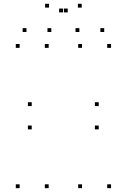

<svg xmlns="http://www.w3.org/2000/svg" viewBox="-20 -969 660 999"><path d="M233.2 -720V-740H213.2V-720ZM82.2 -720V-740H62.2V-720ZM82.2 10V-10H62.2V10ZM233.2 10V-10H213.2V10ZM557.8 -720V-740H537.8V-720ZM406.8 -720V-740H386.8V-720ZM406.8 10V-10H386.8V10ZM557.8 10V-10H537.8V10ZM493.6 -295.8V-315.8H473.6V-295.8ZM493.6 -417.1V-437.1H473.6V-417.1ZM145.1 -417.1V-437.1H125.1V-417.1ZM145.1 -295.8V-315.8H125.1V-295.8ZM247 -802.5V-822.5H227V-802.5ZM332.3 -904.5V-924.5H312.3V-904.5ZM307.7 -904.5V-924.5H287.7V-904.5ZM393 -802.5V-822.5H373V-802.5ZM522.2 -802.5V-822.5H502.2V-802.5ZM405.2 -929.4V-949.4H385.2V-929.4ZM234.8 -929.4V-949.4H214.8V-929.4ZM117.8 -802.5V-822.5H97.8V-802.5Z"/></svg>

Font: Monaspace Argon Dots Var
Style: Regular
Weight: 400
Designer: Riley Cran and the Lettermatic Team
Version: Version 1.100 (Monaspace Argon Dots)